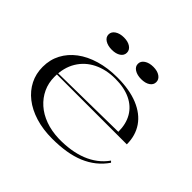

<svg xmlns="http://www.w3.org/2000/svg" viewBox="-167 -916 1137 1137"><g transform="rotate(45 401.5 -347.5)"><path d="M413 -515Q516 -515 587.5 -485.5Q659 -456 696 -402Q733 -348 733 -274H146V-284L645 -291Q645 -357 617.5 -404Q590 -451 537.5 -476Q485 -501 410 -501Q333 -501 273.5 -471.5Q214 -442 180.5 -386.5Q147 -331 147 -254Q147 -203 167 -160Q187 -117 223.5 -84.5Q260 -52 311 -33.5Q362 -15 424 -13Q475 -12 521 -19Q567 -26 606.5 -41.5Q646 -57 678.5 -81.5Q711 -106 735 -140L744 -131Q718 -93 683.5 -65.5Q649 -38 606 -20Q563 -2 510.5 6.5Q458 15 396 15Q319 15 256 -4.5Q193 -24 148.5 -59Q104 -94 80 -141.5Q56 -189 56 -246Q56 -307 82 -356Q108 -405 155 -440.5Q202 -476 268 -495.5Q334 -515 413 -515ZM520 -710Q554 -710 575 -695.5Q596 -681 596 -658Q596 -635 575 -621Q554 -607 520 -607Q486 -607 464 -621Q442 -635 442 -658Q442 -681 464 -695.5Q486 -710 520 -710ZM274 -710Q308 -710 329 -695.5Q350 -681 350 -658Q350 -635 329 -621Q308 -607 274 -607Q240 -607 218 -621Q196 -635 196 -658Q196 -681 218 -695.5Q240 -710 274 -710Z"/></g></svg>

Font: Kalnia SemiExpanded Light
Style: Regular
Weight: 300
Width: 6
Designer: Frida Medrano
Foundry: Frida Medrano
Version: Version 1.105